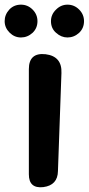

<svg xmlns="http://www.w3.org/2000/svg" viewBox="-45 -797 381 825"><path d="M79 -500Q79 -572 151 -564Q222 -555 219 -483L204 -62Q203 -1 141 7Q79 14 79 -48ZM245 -636Q218 -636 196 -656Q174 -675 174 -706Q174 -735 196 -756Q217 -777 245 -777Q274 -777 295 -756Q316 -735 316 -706Q316 -676 295 -656Q273 -636 245 -636ZM45 -636Q17 -636 -4 -657Q-25 -678 -25 -706Q-25 -734 -5 -756Q15 -777 45 -777Q74 -777 95 -756Q116 -735 116 -706Q116 -676 95 -656Q73 -636 45 -636Z"/></svg>

Font: MaokenZhuyuanTi
Style: Regular
Weight: 400
Designer: Fontworks Inc & LongZhuTi team: ZERO子、时光羊、荆南、频凡、刘鹏、Little White Dog、帆影Magmeta、奈白不弍、白日月球、ChaoTawei、雨三（排名不分先后）
Version: Version 1.000; 20230222